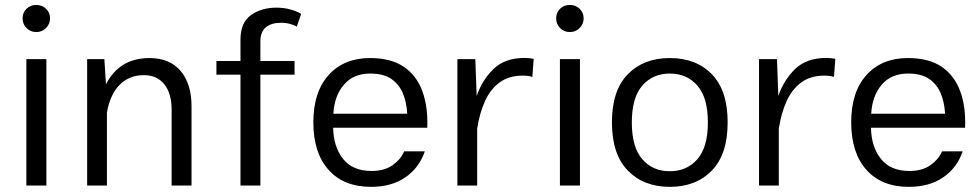

<svg xmlns="http://www.w3.org/2000/svg" viewBox="-20 -742 3918 768"><path d="M70.3 -668.5Q70.3 -691.4 85.9 -706.8Q101.6 -722.2 125 -722.2Q148.4 -722.2 164.3 -706.8Q180.2 -691.4 180.2 -668.5Q180.2 -646 164.3 -629.9Q148.4 -613.8 125 -613.8Q101.6 -613.8 85.9 -629.9Q70.3 -646 70.3 -668.5ZM85.4 -505.4H165.5V0H85.4Z M407.7 0H328.6V-505.4H397.5L403.8 -404.8Q457.5 -509.8 578.1 -509.8Q658.2 -509.8 702.1 -458.5Q746.1 -407.2 746.1 -316.9V0H666.5V-304.2Q666.5 -367.7 637.5 -404.5Q608.4 -441.4 555.7 -441.4Q496.6 -441.4 458.5 -402.6Q420.4 -363.8 407.7 -292Z M845.7 -443.4V-498H941.9V-583.5Q941.9 -651.9 983.9 -681.6Q1025.9 -711.4 1085.4 -711.4Q1115.7 -711.4 1141.1 -704.3Q1166.5 -697.3 1184.6 -686.5L1167 -635.3Q1157.7 -641.6 1140.9 -646.2Q1124 -650.9 1104 -650.9Q1065.4 -650.9 1043.5 -632.8Q1021.5 -614.7 1021.5 -575.7V-498H1158.2V-443.4H1021.5V0H941.9V-443.4Z M1312.5 -231Q1314 -154.3 1352.5 -106.2Q1391.1 -58.1 1466.3 -58.1Q1517.6 -58.1 1550.3 -81.3Q1583 -104.5 1596.7 -136.7H1679.2Q1657.7 -71.8 1602.3 -33.2Q1546.9 5.4 1463.9 5.4Q1355 5.4 1294.2 -62.7Q1233.4 -130.9 1233.4 -252.4Q1233.4 -374.5 1294.7 -442.1Q1356 -509.8 1460.4 -509.8Q1543.9 -509.8 1595.2 -474.9Q1646.5 -439.9 1669.4 -377.2Q1692.4 -314.5 1689 -231ZM1313.5 -287.1H1608.9Q1606.4 -333 1591.3 -369.1Q1576.2 -405.3 1544.9 -426.5Q1513.7 -447.8 1460.9 -447.8Q1393.6 -447.8 1355.5 -403.1Q1317.4 -358.4 1313.5 -287.1Z M1809.6 -505.4H1881.3L1886.7 -358.4Q1909.7 -423.8 1955.1 -467Q2000.5 -510.3 2079.1 -510.3Q2088.4 -510.3 2097.4 -509.3Q2106.4 -508.3 2114.7 -506.8L2109.4 -434.1Q2095.2 -439.5 2070.8 -439.5Q2015.1 -439.5 1978 -411.9Q1940.9 -384.3 1919.7 -336.9Q1898.4 -289.6 1889.2 -230L1888.7 -230.5V0H1809.6Z M2204.6 -668.5Q2204.6 -691.4 2220.2 -706.8Q2235.8 -722.2 2259.3 -722.2Q2282.7 -722.2 2298.6 -706.8Q2314.5 -691.4 2314.5 -668.5Q2314.5 -646 2298.6 -629.9Q2282.7 -613.8 2259.3 -613.8Q2235.8 -613.8 2220.2 -629.9Q2204.6 -646 2204.6 -668.5ZM2219.7 -505.4H2299.8V0H2219.7Z M2659.2 -509.8Q2764.6 -509.8 2827.6 -444.8Q2890.6 -379.9 2890.6 -252.4Q2890.6 -125 2827.4 -59.8Q2764.2 5.4 2659.2 5.4Q2554.7 5.4 2491.2 -59.8Q2427.7 -125 2427.7 -252.4Q2427.7 -379.9 2491 -444.8Q2554.2 -509.8 2659.2 -509.8ZM2659.2 -447.8Q2591.3 -447.8 2549.3 -399.7Q2507.3 -351.6 2507.3 -252.4Q2507.3 -153.3 2549.1 -105.2Q2590.8 -57.1 2659.2 -57.1Q2727.5 -57.1 2769.5 -105.2Q2811.5 -153.3 2811.5 -252.4Q2811.5 -351.6 2769.5 -399.7Q2727.5 -447.8 2659.2 -447.8Z M3016.1 -505.4H3087.9L3093.3 -358.4Q3116.2 -423.8 3161.6 -467Q3207 -510.3 3285.6 -510.3Q3294.9 -510.3 3304 -509.3Q3313 -508.3 3321.3 -506.8L3315.9 -434.1Q3301.8 -439.5 3277.3 -439.5Q3221.7 -439.5 3184.6 -411.9Q3147.5 -384.3 3126.2 -336.9Q3105 -289.6 3095.7 -230L3095.2 -230.5V0H3016.1Z M3463.9 -231Q3465.3 -154.3 3503.9 -106.2Q3542.5 -58.1 3617.7 -58.1Q3668.9 -58.1 3701.7 -81.3Q3734.4 -104.5 3748 -136.7H3830.6Q3809.1 -71.8 3753.7 -33.2Q3698.2 5.4 3615.2 5.4Q3506.3 5.4 3445.6 -62.7Q3384.8 -130.9 3384.8 -252.4Q3384.8 -374.5 3446 -442.1Q3507.3 -509.8 3611.8 -509.8Q3695.3 -509.8 3746.6 -474.9Q3797.9 -439.9 3820.8 -377.2Q3843.8 -314.5 3840.3 -231ZM3464.8 -287.1H3760.3Q3757.8 -333 3742.7 -369.1Q3727.5 -405.3 3696.3 -426.5Q3665 -447.8 3612.3 -447.8Q3544.9 -447.8 3506.8 -403.1Q3468.8 -358.4 3464.8 -287.1Z"/></svg>

Font: Estedad-FD Regular
Style: FD-Regular
Weight: 400
Designer: Amin Abedi
Version: Version 7.3